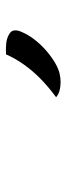

<svg xmlns="http://www.w3.org/2000/svg" viewBox="189 -1040 222 640"><g transform="rotate(-90 300.0 -720.0)"><path d="M439 -811Q462 -812 477.5 -810Q493 -808 505 -801Q517 -795 518.5 -784Q520 -773 514 -760Q504 -736 487 -714.5Q470 -693 449.5 -675.5Q429 -658 408 -646Q390 -636 375.5 -632.5Q361 -629 346 -629Q331 -629 318 -632.5Q305 -636 296 -644Q331 -670 357 -695.5Q383 -721 403.5 -749.5Q424 -778 439 -811Z"/></g></svg>

Font: Rec Mono Duotone
Style: Italic
Weight: 400
Italic angle: -10°
Monospace: yes
Version: Version 1.085; ttfautohint (v1.8.4.7-5d5b)